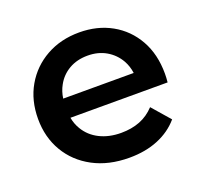

<svg xmlns="http://www.w3.org/2000/svg" viewBox="-100 -656 823 778"><g transform="rotate(-20 311.0 -266.5)"><path d="M333 7Q244 7 177.5 -28.5Q111 -64 74.5 -126Q38 -188 38 -267Q38 -347 73.5 -408.5Q109 -470 171.5 -505Q234 -540 314 -540Q392 -540 453 -506Q514 -472 549 -410Q584 -348 584 -264Q584 -256 583.5 -246Q583 -236 582 -227H163Q168 -199 182 -176Q204 -139 244 -119Q284 -99 336 -99Q381 -99 417 -113Q453 -127 481 -157L548 -80Q512 -38 457.5 -15.5Q403 7 333 7ZM162 -310H466Q462 -340 448 -365Q428 -400 393.5 -420Q359 -440 314 -440Q268 -440 233.5 -420Q199 -400 180 -365Q166 -340 162 -310Z"/></g></svg>

Font: Montserrat Thin SemiBold
Style: Regular
Weight: 600
Version: Version 9.000